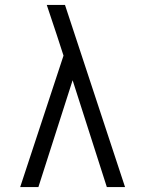

<svg xmlns="http://www.w3.org/2000/svg" viewBox="-20 -760 590 780"><path d="M414 0 275 -434 136 0H62L238 -534L211 -617Q201 -648 190.5 -678.5Q180 -709 170 -740H244L488 0Z"/></svg>

Font: Lode
Style: Regular
Weight: 400
Monospace: yes
Designer: Belleve Invis
Foundry: Belleve Invis
Version: Version 29.2.0; ttfautohint (v1.8.3)